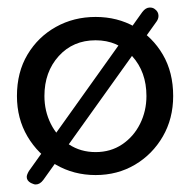

<svg xmlns="http://www.w3.org/2000/svg" viewBox="-20 -455 505 510"><path d="M234 10Q176 10 128.5 -17.5Q81 -45 53 -92.5Q25 -140 25 -200Q25 -263 53 -310Q81 -357 128.5 -383.5Q176 -410 234 -410Q292 -410 338.5 -383.5Q385 -357 412.5 -310Q440 -263 440 -200Q440 -140 412.5 -92.5Q385 -45 338.5 -17.5Q292 10 234 10ZM234 -51Q274 -51 304.5 -71.5Q335 -92 352 -126Q369 -160 369 -200Q369 -264 331 -306Q293 -348 234 -348Q174 -348 136 -306Q98 -264 98 -200Q98 -160 115 -126Q132 -92 163 -71.5Q194 -51 234 -51ZM62 31Q51 25 51 15Q51 9 57 -1L358 -423Q367 -435 378 -435Q386 -435 391 -431Q401 -424 401 -413Q401 -405 396 -398L95 23Q86 35 75 35Q71 35 68 33.5Q65 32 62 31Z"/></svg>

Font: Dongle
Style: Regular
Weight: 400
Designer: Yanghee Ryu
Foundry: Yanghee Ryu
Version: Version 2.000